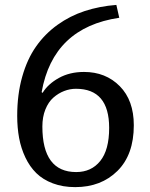

<svg xmlns="http://www.w3.org/2000/svg" viewBox="-20 -745 607 779"><path d="M285.2 14.2Q234.9 14.2 194.6 -1Q154.3 -16.1 127.4 -42.5Q100.6 -68.8 83 -106Q65.4 -143.1 57.6 -184.8Q49.8 -226.6 49.8 -274.9Q49.8 -361.8 70.1 -433.6Q90.3 -505.4 126.5 -556.6Q162.6 -607.9 213.4 -644.3Q264.2 -680.7 323.7 -700.2Q383.3 -719.7 452.1 -725.1L463.9 -672.9Q195.3 -633.3 148.9 -371.1L152.8 -368.2Q174.3 -403.8 218.5 -428.5Q262.7 -453.1 320.8 -453.1Q408.7 -453.1 465.8 -395.5Q522.9 -337.9 522.9 -236.8Q522.9 -117.2 456.5 -51.5Q390.1 14.2 285.2 14.2ZM289.1 -46.9Q350.6 -46.9 386.7 -91.8Q422.9 -136.7 422.9 -226.1Q422.9 -384.8 288.1 -384.8Q263.7 -384.8 240.2 -375.7Q216.8 -366.7 196.5 -348.9Q176.3 -331.1 164.1 -300.8Q151.9 -270.5 151.9 -231.9Q151.9 -46.9 289.1 -46.9Z"/></svg>

Font: Literata Book
Style: Regular
Weight: 400
Designer: Latin by Veronika Burian and Jose Scaglione. Greek by Irene Vlachou. Cyrillic by Vera Evstafieva
Foundry: TypeTogether
Version: Version 2.003;PS 002.003;hotconv 1.0.88;makeotf.lib2.5.64775